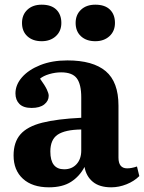

<svg xmlns="http://www.w3.org/2000/svg" viewBox="-20 -786 615 820"><path d="M189 14Q118 14 78 -22.5Q38 -59 38 -122Q38 -179 67.5 -212.5Q97 -246 160.5 -262Q224 -278 327 -283V-370Q327 -426 308 -451.5Q289 -477 241 -477Q216 -477 190.5 -469.5Q165 -462 151 -450Q172 -421 180 -404Q188 -387 188 -377Q188 -355 169 -340Q150 -325 115 -325Q80 -325 63 -342Q46 -359 46 -387Q46 -424 74 -456Q102 -488 152 -508Q202 -528 268 -528Q377 -528 431.5 -482Q486 -436 486 -335V-113Q486 -67 523 -67Q542 -67 565 -75L575 -34Q553 -12 520.5 1Q488 14 455 14Q405 14 376.5 -9.5Q348 -33 341 -73Q320 -33 283.5 -9.5Q247 14 189 14ZM254 -63Q287 -63 307 -85Q327 -107 327 -143V-233Q258 -232 226.5 -211Q195 -190 195 -139Q195 -63 254 -63ZM387 -610Q349 -610 326 -631Q303 -652 303 -688Q303 -723 326 -744.5Q349 -766 387 -766Q428 -766 449.5 -745Q471 -724 471 -688Q471 -653 447.5 -631.5Q424 -610 387 -610ZM158 -610Q120 -610 97 -631Q74 -652 74 -688Q74 -723 97 -744.5Q120 -766 158 -766Q199 -766 220.5 -745Q242 -724 242 -688Q242 -653 218.5 -631.5Q195 -610 158 -610Z"/></svg>

Font: Literata 36pt
Style: Bold
Weight: 700
Designer: Latin by Veronika Burian and Jose Scaglione. Greek by Irene Vlachou. Cyrillic by Vera Evstafieva.
Foundry: TypeTogether
Version: Version 3.002